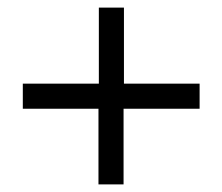

<svg xmlns="http://www.w3.org/2000/svg" viewBox="-20 -565 585 505"><path d="M305 -279V-80H239V-279H40V-345H240V-545H306V-345H505V-279Z"/></svg>

Font: Inknut Antiqua
Style: Bold
Weight: 700
Designer: Claus Eggers Sørensen
Foundry: Claus Eggers Sørensen
Version: Version 1.003; ttfautohint (v1.8.2) -l 8 -r 50 -G 200 -x 14 